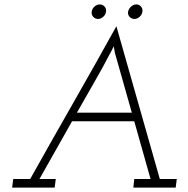

<svg xmlns="http://www.w3.org/2000/svg" viewBox="-20 -851 852 871"><path d="M561 -798Q564 -812 575 -821.5Q586 -831 599 -831Q611 -831 619.5 -821.5Q628 -812 626 -798Q624 -784 613 -774.5Q602 -765 590 -765Q577 -765 568 -774.5Q559 -784 561 -798ZM396 -798Q398 -812 409 -821.5Q420 -831 433 -831Q445 -831 454 -821.5Q463 -812 461 -798Q459 -784 448 -774.5Q437 -765 425 -765Q412 -765 403 -774.5Q394 -784 396 -798ZM40 -39H117Q215 -214 313 -385.5Q411 -557 508 -732Q558 -557 606.5 -385.5Q655 -214 705 -39H782L777 0H585L589 -39H663Q644 -105 626 -170Q608 -235 589 -301H307L159 -39H233L228 0H35ZM329 -340H578L501 -612L496 -641Q487 -623 484.5 -618Q482 -613 479 -608Q446 -544 406 -475Q366 -406 329 -340Z"/></svg>

Font: Josefin Slab
Style: Italic
Weight: 400
Italic angle: -12°
Designer: Santiago Orozco
Foundry: Typemade
Version: Version 2.000